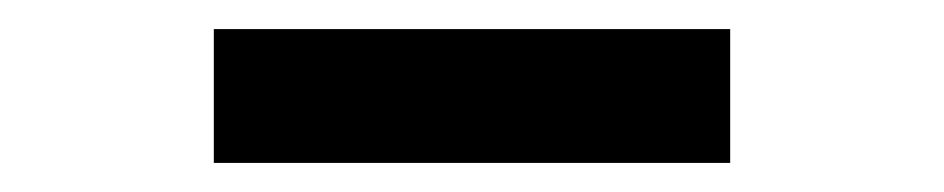

<svg xmlns="http://www.w3.org/2000/svg" viewBox="-20 -722 649 132"><path d="M127 -610V-702H482V-610Z"/></svg>

Font: Chivo Medium ExtraBold
Style: Regular
Weight: 800
Version: Version 2.002